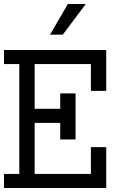

<svg xmlns="http://www.w3.org/2000/svg" viewBox="-20 -943 655 963"><path d="M0 -621.8V-692.3H512.8V-487.2H435.9V-621.8H153.8V-397.4H282.1V-474.4H359V-243.6H282.1V-326.9H153.8V-70.5H435.9V-205.1H512.8V0H0V-70.5H76.9V-621.8ZM320.5 -923.1H410.3L294.9 -769.2H230.8Z"/></svg>

Font: Slabo 13px
Style: Regular
Weight: 400
Designer: John Hudson
Foundry: Tiro Typeworks Ltd.
Version: Version 1.02 Build 005a